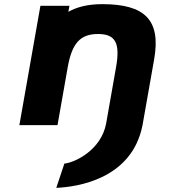

<svg xmlns="http://www.w3.org/2000/svg" viewBox="-20 -627 833 926"><path d="M723.4 -340.6C756.9 -530.7 679.1 -607 473 -607C403.2 -607 350.3 -593 309.7 -570L314.9 -599H174.9L73.4 -23.4H257.4L306.6 -302.7C327 -418.4 367.2 -463 452.6 -463C538 -463 560.1 -418.4 539.7 -302.7L491.9 -31.5C468.8 94 345.3 156.1 290.5 162L251.4 279C351 274.9 616.4 237.6 667.4 -23.4Z"/></svg>

Font: Hussar Wysoki
Style: Obl
Weight: 700
Foundry: Cannot Into Space Fonts
Version: Version 0.92